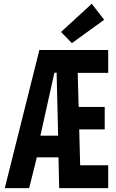

<svg xmlns="http://www.w3.org/2000/svg" viewBox="-20 -980 602 1000"><path d="M458 -960.4 522.5 -877 354.5 -755.4 297.9 -813.5ZM543.5 -719.7V-600.6H384.8L389.6 -422.9H525.4V-306.2H392.6L397.5 -119.1H543.5V0H288.1L284.7 -160.6H171.9L131.8 0H4.9L185.1 -719.7ZM282.7 -273.4 274.9 -601.1H263.2L190.4 -273.4Z"/></svg>

Font: Reddit Mono
Style: Bold
Weight: 700
Designer: Stephen Hutchings
Foundry: Reddit
Version: Version 1.009